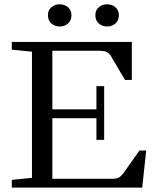

<svg xmlns="http://www.w3.org/2000/svg" viewBox="-20 -854 703 874"><path d="M467.3 -733.4Q445.3 -733.4 429.7 -747.1Q414.1 -760.7 414.1 -784.7Q414.1 -807.6 429.7 -821Q445.3 -834.5 467.3 -834.5Q489.7 -834.5 505.4 -821Q521 -807.6 521 -784.7Q521 -760.7 505.4 -747.1Q489.7 -733.4 467.3 -733.4ZM252 -733.4Q229.5 -733.4 213.9 -747.1Q198.2 -760.7 198.2 -784.7Q198.2 -807.6 213.9 -821Q229.5 -834.5 252 -834.5Q273.9 -834.5 289.6 -821Q305.2 -807.6 305.2 -784.7Q305.2 -760.7 289.6 -747.1Q273.9 -733.4 252 -733.4ZM33.7 0V-35.2L125.5 -44.4V-618.7L33.7 -627.9V-663.1H580.1V-490.2H548.8L486.3 -596.7Q478 -611.3 466.1 -617.2Q454.1 -623 427.7 -623H218.3V-356.4H418.9V-461.9H454.1V-217.3H418.9V-315.9H218.3V-40H488.8Q509.8 -40 520.8 -45.9Q531.7 -51.8 543 -67.4L614.7 -168.9H645.5L627.4 0Z"/></svg>

Font: Elstob 8pt
Style: Regular
Weight: 400
Designer: Peter S. Baker
Version: Version 1.015